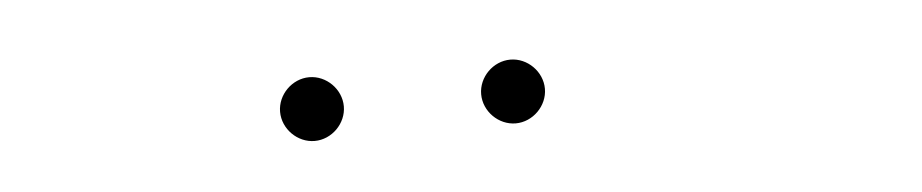

<svg xmlns="http://www.w3.org/2000/svg" viewBox="-23 -895 749 156"><g transform="rotate(-5 352.0 -817.0)"><path d="M394 -791C408 -791 420 -803 420 -817C420 -831 408 -843 394 -843C380 -843 368 -831 368 -817C368 -803 380 -791 394 -791ZM230 -791C244 -791 256 -803 256 -817C256 -831 244 -843 230 -843C216 -843 204 -831 204 -817C204 -803 216 -791 230 -791Z"/></g></svg>

Font: Montserrat-Alt1 Thin
Style: Regular
Weight: 100
Designer: Differentunic
Foundry: Differentunic
Version: Version 7.222